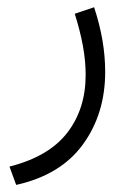

<svg xmlns="http://www.w3.org/2000/svg" viewBox="-20 -253 368 533"><path d="M24.9 260.3 6.3 209.5Q115.7 181.6 166.7 115.5Q217.8 49.3 217.8 -44.9Q217.8 -84 210 -126.5Q202.1 -168.9 187.5 -214.8L241.2 -232.9Q272 -140.1 272 -53.7Q272 63 210.2 147.9Q148.4 232.9 24.9 260.3Z"/></svg>

Font: Vazirmatn UI ExtraLight
Style: Regular
Weight: 200
Designer: Saber Rastikerdar
Foundry: Saber Rastikerdar
Version: Version 33.003